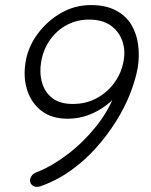

<svg xmlns="http://www.w3.org/2000/svg" viewBox="-20 -731 598 762"><path d="M340.8 -710.9Q399.4 -710.9 439.5 -689.9Q479.5 -668.9 501 -633.3Q522.5 -597.7 528.3 -552.7Q534.2 -507.8 526.4 -460.9Q517.6 -413.1 496.1 -358.4Q474.6 -303.7 439.9 -248.5Q405.3 -193.4 360.4 -143.1Q315.4 -92.8 258.8 -52.7Q202.1 -12.7 138.7 8.8Q130.9 10.7 126 10.7Q114.3 10.7 106 2.4Q97.7 -5.9 99.6 -19.5Q101.6 -29.3 108.9 -37.1Q116.2 -44.9 128.9 -48.8Q189.5 -73.2 251 -120.6Q312.5 -168 362.3 -230.5Q412.1 -293 436.5 -360.4L460 -373Q437.5 -340.8 403.8 -314.9Q370.1 -289.1 331.1 -274.4Q292 -259.8 249 -259.8Q184.6 -259.8 144 -291.5Q103.5 -323.2 87.4 -375Q71.3 -426.8 82 -487.3Q91.8 -545.9 129.9 -597.2Q168 -648.4 222.7 -679.7Q277.3 -710.9 340.8 -710.9ZM333 -653.3Q286.1 -653.3 246.1 -632.3Q206.1 -611.3 179.2 -573.7Q152.3 -536.1 143.6 -487.3Q135.7 -443.4 146.5 -404.3Q157.2 -365.2 187.5 -341.8Q217.8 -318.4 268.6 -318.4Q322.3 -318.4 364.7 -341.8Q407.2 -365.2 435.1 -404.3Q462.9 -443.4 470.7 -490.2Q478.5 -533.2 464.8 -570.3Q451.2 -607.4 418.5 -630.4Q385.7 -653.3 333 -653.3Z"/></svg>

Font: Quicksand
Style: Italic
Weight: 400
Designer: Andrew Paglinawan
Foundry: Andrew Paglinawan
Version: Version 3.006